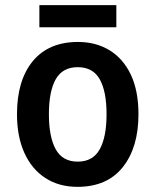

<svg xmlns="http://www.w3.org/2000/svg" viewBox="-20 -716 604 746"><path d="M518 -272Q518 -143 457 -66.5Q396 10 281 10Q209 10 156 -24.5Q103 -59 74.5 -122.5Q46 -186 46 -272Q46 -404 107.5 -478.5Q169 -553 283 -553Q353 -553 406 -520.5Q459 -488 488.5 -425.5Q518 -363 518 -272ZM170 -272Q170 -184 196.5 -136Q223 -88 282 -88Q341 -88 367.5 -136Q394 -184 394 -272Q394 -361 367.5 -408Q341 -455 282 -455Q223 -455 196.5 -408Q170 -361 170 -272ZM432 -696V-610H133V-696Z"/></svg>

Font: Noto Sans Lao SemiCondensed SemiBold
Style: Regular
Weight: 600
Width: 4
Designer: Monotype Design Team
Foundry: Monotype Imaging Inc.
Version: Version 2.003; ttfautohint (v1.8.4.7-5d5b)